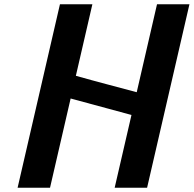

<svg xmlns="http://www.w3.org/2000/svg" viewBox="-20 -880 908 900"><path d="M214.5 0 311.1 -418.3 596.3 -341.1 517.5 0H669.5L868 -860H716L620.9 -447.8C526.9 -473 429.7 -498 335.6 -524.7L413 -860H261L62.5 0Z"/></svg>

Font: Stormning
Style: BoldObl
Weight: 400
Designer: Robert Jablonski, Mew Too
Foundry: Cannot Into Space Fonts
Version: Version 0.90